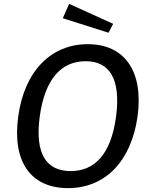

<svg xmlns="http://www.w3.org/2000/svg" viewBox="-20 -961 776 991"><path d="M337 -941 304 -867 540 -792 564 -838ZM331 10C521 10 657 -126 690 -360C722 -596 621 -733 433 -733C244 -733 106 -595 74 -359C42 -125 140 10 331 10ZM345 -78C221 -78 159 -164 185 -359C212 -556 298 -645 422 -645C544 -645 605 -556 579 -359C553 -164 468 -78 345 -78Z"/></svg>

Font: United Sans Medium
Style: Italic
Weight: 500
Italic angle: -8°
Designer: Pablo Impallari, Rodrigo Fuenzalida (Modified by Dan O. Williams)
Version: Version 1.000;PS 001.000;hotconv 1.0.88;makeotf.lib2.5.64775